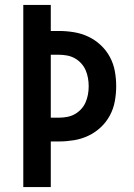

<svg xmlns="http://www.w3.org/2000/svg" viewBox="-20 -755 540 775"><path d="M74 0V-735H185V-630H218Q248 -630 278.5 -625Q309 -620 336.5 -607Q364 -594 386.5 -573Q409 -552 423.5 -525Q438 -498 443.5 -468Q449 -438 449 -407Q449 -377 443.5 -346.5Q438 -316 423.5 -289Q409 -262 386.5 -241Q364 -220 336.5 -207Q309 -194 278.5 -189Q248 -184 218 -184H185V0ZM185 -280H218Q234 -280 250.5 -283Q267 -286 281.5 -294Q296 -302 307.5 -314.5Q319 -327 325.5 -342Q332 -357 335 -373.5Q338 -390 338 -407Q338 -424 335 -440.5Q332 -457 325.5 -472Q319 -487 307.5 -499.5Q296 -512 281.5 -520Q267 -528 250.5 -531Q234 -534 218 -534H185Z"/></svg>

Font: Iosevka Web
Style: Bold
Weight: 700
Monospace: yes
Designer: Belleve Invis
Foundry: Belleve Invis
Version: Version 28.0.3; ttfautohint (v1.8.3)